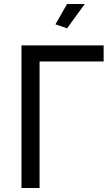

<svg xmlns="http://www.w3.org/2000/svg" viewBox="-20 -936 553 956"><path d="M314 -795 256 -815 314 -916H402ZM496 -630H177V0H87V-710H496Z"/></svg>

Font: PTCRaleway Medium
Style: Regular
Weight: 500
Designer: Matt McInerney, Pablo Impallari, Rodrigo Fuenzalida
Foundry: Matt McInerney, Pablo Impallari, Rodrigo Fuenzalida
Version: Version 3.000g; ttfautohint (v1.5) -l 8 -r 28 -G 28 -x 14 -D